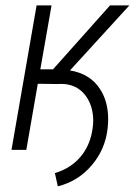

<svg xmlns="http://www.w3.org/2000/svg" viewBox="-20 -548 496 702"><path d="M235.8 -290.5Q310.1 -278.3 346.2 -221.7Q375.5 -176.3 375.5 -111.8Q375.5 -96.2 373.5 -79.6Q365.7 -3.4 315.9 55.7Q266.1 114.7 191.4 133.3L180.7 85Q245.1 65.4 281.7 16.1Q311.5 -24.4 318.8 -80.1Q320.8 -94.7 320.8 -108.4Q320.3 -161.1 293 -198.2Q260.7 -241.2 203.6 -241.2Q199.2 -241.2 194.8 -241.2H194.3L193.8 -240.7L118.2 -241.7L76.2 0H22L113.8 -528.3H168.5L127.4 -294.4H173.8L382.3 -528.3H453.1Z"/></svg>

Font: MAUL Condensed Light Italic
Style: Light Italic
Weight: 300
Italic angle: -12°
Designer: MAUL
Version: Version 1.0; 2020; ttfautohint (v1.8.3)